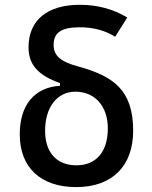

<svg xmlns="http://www.w3.org/2000/svg" viewBox="-20 -762 626 792"><path d="M294.4 9.8C441.9 9.8 529.3 -76.2 529.3 -222.7C529.3 -391.6 447.3 -448.2 300.8 -488.3C227.1 -508.3 201.2 -534.2 201.2 -576.7C201.2 -627.9 233.4 -649.4 309.6 -649.4C365.7 -649.4 414.1 -636.2 455.1 -610.4L504.9 -689.9C445.8 -725.1 381.3 -742.2 309.6 -742.2C174.8 -742.2 97.7 -678.7 97.7 -566.9C97.7 -495.6 136.7 -451.2 227.5 -419.4V-408.2C121.6 -401.4 61.5 -328.6 61.5 -208C61.5 -70.8 147.9 9.8 294.4 9.8ZM295.4 -80.1C213.9 -80.1 166 -132.8 166 -222.7C166 -319.8 215.8 -383.8 291 -383.8C371.6 -383.8 424.8 -323.7 424.8 -232.4C424.8 -136.2 377 -80.1 295.4 -80.1Z"/></svg>

Font: Cascadia Mono NF
Style: Regular
Weight: 400
Monospace: yes
Designer: Aaron Bell
Foundry: Saja Typeworks
Version: Version 2404.023